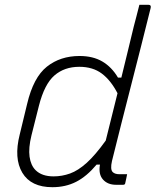

<svg xmlns="http://www.w3.org/2000/svg" viewBox="-20 -769 648 799"><path d="M311 -536Q367 -536 406 -513Q445 -490 471 -446H485Q498 -499 511 -552.5Q524 -606 537 -660Q542 -680 547.5 -700Q553 -720 560 -749H598Q610 -749 607 -736Q568 -579 526.5 -417.5Q485 -256 446 -99Q438 -64 449 -53Q458 -44 477 -44H509Q508 -37 505.5 -26.5Q503 -16 501 -6Q500 0 492 0H463Q428 0 408.5 -22Q389 -44 396 -84H382Q341 -35 297 -12.5Q253 10 198 10Q109 10 73 -50Q37 -110 62 -209L93 -337Q119 -447 175 -491.5Q231 -536 311 -536ZM128 -61Q154 -35 203 -35Q238 -35 271.5 -47Q305 -59 341 -91.5Q377 -124 420 -184Q432 -233 444.5 -282.5Q457 -332 469 -381Q441 -435 403.5 -463Q366 -491 310 -491Q248 -491 206.5 -455Q165 -419 142 -329L111 -206Q98 -153 103 -117Q108 -81 128 -61Z"/></svg>

Font: Recursive Mn Lnr St Lt
Style: Italic
Weight: 300
Italic angle: -15°
Monospace: yes
Version: Version 1.079;hotconv 1.0.112;makeotfexe 2.5.65598; ttfautoh